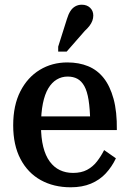

<svg xmlns="http://www.w3.org/2000/svg" viewBox="-20 -785 549 815"><path d="M154 -252Q154 -200 163.5 -162Q173 -124 191 -99.5Q209 -75 234 -63Q259 -51 290 -51Q325 -51 349.5 -64Q374 -77 391.5 -99.5Q409 -122 422 -148L472 -113Q455 -77 429 -49Q403 -21 366 -5.5Q329 10 280 10Q208 10 153 -20.5Q98 -51 67 -110Q36 -169 36 -253Q36 -338 66.5 -397.5Q97 -457 149 -488.5Q201 -520 266 -520Q315 -520 354 -504Q393 -488 420 -454Q447 -420 462 -365.5Q477 -311 476 -233H134V-291H386L363 -267Q362 -323 356 -360.5Q350 -398 338 -419.5Q326 -441 308.5 -450.5Q291 -460 267 -460Q242 -460 221 -447.5Q200 -435 185 -410Q170 -385 162 -345.5Q154 -306 154 -252ZM264 -704Q270 -724 278.5 -737.5Q287 -751 299.5 -758Q312 -765 327 -765Q349 -765 362.5 -752Q376 -739 376 -719Q376 -708 372 -697Q368 -686 360 -675.5Q352 -665 340 -654L263 -566H227V-587Z"/></svg>

Font: Roboto Serif 28pt Condensed Medium
Style: Regular
Weight: 500
Width: 3
Designer: Greg Gazdowicz
Foundry: Commercial Type
Version: Version 1.008